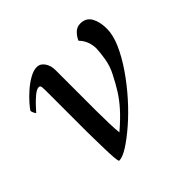

<svg xmlns="http://www.w3.org/2000/svg" viewBox="-118 -541 664 664"><g transform="rotate(-45 214.0 -209.5)"><path d="M182 -63Q217 -93 239 -117.5Q261 -142 276.5 -166.5Q292 -191 307 -221Q321 -247 326 -278Q331 -309 331 -325Q331 -341 325 -357.5Q319 -374 306 -387Q311 -400 323 -412.5Q335 -425 352 -425Q380 -425 392.5 -403Q405 -381 405 -347Q405 -316 388.5 -278.5Q372 -241 344.5 -201Q317 -161 284 -124Q251 -87 217.5 -58Q184 -29 156.5 -11.5Q129 6 112 6Q109 3 107.5 -16.5Q106 -36 105.5 -61.5Q105 -87 104.5 -110.5Q104 -134 104 -145V-347Q104 -348 104 -349Q104 -356 103 -363.5Q102 -371 95 -371Q85 -371 69 -357.5Q53 -344 40.5 -330Q28 -316 26 -314Q24 -314 20.5 -321.5Q17 -329 17 -333Q21 -340 34 -355Q47 -370 65 -386Q83 -402 103 -413.5Q123 -425 140 -425Q156 -425 167 -409.5Q178 -394 178 -372V-172Q178 -141 179 -110Q180 -79 182 -63Z"/></g></svg>

Font: Amiri
Style: Italic
Weight: 400
Italic angle: 10°
Designer: Khaled Hosny
Version: Version 0.113